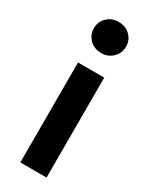

<svg xmlns="http://www.w3.org/2000/svg" viewBox="-195 -791 664 837"><g transform="rotate(30 137.0 -372.5)"><path d="M218 -667Q218 -635 195 -612Q172 -589 137 -589Q102 -589 79 -612Q56 -635 56 -667Q56 -700 79 -722.5Q102 -745 137 -745Q172 -745 195 -722.5Q218 -700 218 -667ZM203 0H71V-503H203Z"/></g></svg>

Font: Wix Madefor Text
Style: Bold
Weight: 700
Designer: Dalton Maag Ltd
Foundry: Dalton Maag Ltd
Version: Version 3.100